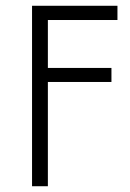

<svg xmlns="http://www.w3.org/2000/svg" viewBox="-20 -645 450 665"><path d="M91 0V-625H386.8V-575.7H145.8V-409.7H366V-361.1H145.8V0Z"/></svg>

Font: Afacad Flux Light
Style: Regular
Weight: 300
Designer: Kristian Moeller
Foundry: Dicotype
Version: Version 1.100